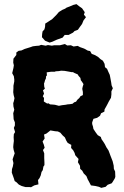

<svg xmlns="http://www.w3.org/2000/svg" viewBox="-20 -901 600 929"><path d="M146 -4 130 5 122 4H103L85 -1L71 -8L60 -19L51 -25L47 -38L37 -66L38 -83L42 -95L45 -112L41 -130L46 -145L51 -159L46 -176L44 -189L45 -202L47 -219L46 -237L47 -252L53 -262L47 -282L52 -294V-309L46 -324L45 -341L44 -353L49 -370L45 -386L44 -402L47 -411L50 -426L46 -441L44 -455L45 -474V-486L49 -507V-517L47 -532L39 -547L45 -572L47 -585L44 -598L45 -617L59 -635V-647L70 -655L84 -657L99 -664L128 -673L139 -677L155 -679L169 -680L179 -684L201 -680L212 -683L231 -680L242 -682H270L294 -688L305 -681L323 -682L336 -676L356 -679L367 -673L387 -666L405 -656L416 -654L424 -640L438 -635L454 -626L466 -615L478 -607L486 -592L488 -576L498 -568L504 -554L511 -539L513 -529L518 -502L520 -488L526 -474L519 -459V-444L517 -428L506 -409L500 -397L493 -384L486 -372L485 -361L469 -353L464 -341L450 -331L432 -326L426 -309V-301L430 -288L432 -277L444 -259L453 -247L468 -238L471 -228L480 -215L487 -204L495 -188L505 -173L510 -160L514 -149L521 -131L525 -121L530 -100L531 -84L537 -71L538 -45L535 -37L524 -19L520 -14L501 -7L491 3L470 8L459 3L442 -1L420 -4L409 -25L405 -32L398 -49L385 -62L378 -75L368 -84L367 -99L357 -116L360 -132L344 -150L341 -161L334 -174L324 -185L325 -200L308 -209L301 -220L294 -236L283 -246L272 -259L260 -265L247 -266L224 -270L219 -266L205 -255L193 -250L196 -231L186 -216L192 -201L196 -186L188 -175L194 -159V-136L195 -115V-102L190 -95L187 -78L181 -69L177 -52L171 -39L164 -30L166 -9ZM265 -389 280 -392 297 -394 307 -396 319 -397 331 -399 339 -406 348 -409 354 -418 364 -427 369 -435 381 -441V-456L378 -471L380 -481L384 -494L377 -505L371 -513L369 -524L360 -534L356 -541L340 -548L333 -552H326L310 -555L293 -558L276 -559L265 -557L250 -556L245 -554H228L206 -551L207 -536L203 -532L202 -521L198 -513L195 -502L193 -497L194 -482L197 -472L188 -464L193 -448L187 -435L193 -427L192 -410L208 -400L215 -401L222 -396L236 -395L246 -394ZM220 -695 198 -704 183 -721 184 -737 186 -749 195 -759 198 -771 199 -787 215 -797 233 -809 247 -823 253 -829 265 -843 281 -853 295 -859 302 -864 318 -870 334 -877 350 -881 364 -870 377 -861 390 -842 386 -830 396 -818 390 -810 384 -802 377 -785 366 -770 357 -757 341 -751 333 -743 312 -732H293L283 -719L255 -709L233 -699Z"/></svg>

Font: Winky Rough SemiBold
Style: Regular
Weight: 600
Designer: Simon Atzbach
Foundry: typofactur
Version: Version 1.206; ttfautohint (v1.8.4.7-5d5b)